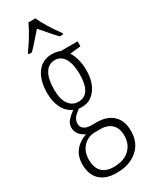

<svg xmlns="http://www.w3.org/2000/svg" viewBox="-255 -816 871 1107"><g transform="rotate(-30 181.0 -263.0)"><path d="M273.4 -606Q252.9 -626.5 229 -655.3L181.6 -710Q146.5 -670.9 132.3 -654.3Q105 -622.6 87.4 -606H66.4V-615.2Q126 -697.3 157.2 -766.1H203.6Q214.8 -739.7 241.7 -695.3Q264.6 -656.7 296.4 -615.2V-606ZM91.8 -356.9Q91.8 -291.5 115.7 -258.3Q139.6 -225.1 179.2 -225.1Q264.2 -225.1 264.2 -361.8Q264.2 -427.7 242.2 -464.8Q220.2 -502 179.2 -502Q136.7 -502 114.3 -463.9Q91.8 -426.3 91.8 -356.9ZM63 95.2Q63 146 88.9 173.8Q115.2 202.1 168 202.1Q233.9 202.1 271.5 168Q310.1 133.3 310.1 74.2Q310.1 26.9 283.7 0.5Q257.3 -25.9 208 -25.9H173.8Q126 -25.9 94.2 7.8Q63 41 63 95.2ZM348.1 -529.8V-497.1L275.9 -488.8Q290 -470.7 299.8 -434.1Q309.1 -399.9 309.1 -361.8Q309.1 -284.2 273.9 -236.8Q238.8 -189 182.1 -189H170.4L160.2 -189.9Q134.8 -171.9 123 -156.7Q109.9 -139.6 109.9 -118.2Q109.9 -95.7 127.4 -83Q144.5 -70.8 174.8 -70.8H208Q279.3 -70.8 317.9 -34.2Q356.9 2.4 356.9 71.8Q356.9 149.4 304.2 194.8Q251.5 240.2 166 240.2Q93.8 240.2 55.7 204.1Q17.1 167.5 17.1 99.1Q17.1 48.8 42.5 14.2Q68.8 -22 122.1 -42Q96.7 -53.7 82.5 -71.8Q67.9 -90.8 67.9 -117.2Q67.9 -141.1 83.5 -159.7Q100.1 -179.2 128.9 -200.2Q87.9 -218.8 67.4 -260.3Q46.9 -301.8 46.9 -357.9Q46.9 -442.4 82.5 -491.2Q118.2 -540 180.2 -540Q212.9 -540 235.8 -529.8Z"/></g></svg>

Font: Germano
Style: Regular
Weight: 300
Width: 3
Foundry: Ascender Corporation
Version: Version 1.10; ttfautohint (v1.5)